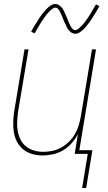

<svg xmlns="http://www.w3.org/2000/svg" viewBox="-20 -766 540 956"><path d="M389 170 417 0H352L368 -99Q356 -75 337 -53.5Q318 -32 294.5 -18Q271 -4 244.5 2Q218 8 192 8Q165 8 140.5 1Q116 -6 96.5 -21.5Q77 -37 65 -59.5Q53 -82 49 -107.5Q45 -133 46 -159.5Q47 -186 51 -213L102 -520H122L70 -210Q67 -186 65.5 -162Q64 -138 68 -115Q72 -92 82 -71.5Q92 -51 109.5 -37Q127 -23 149.5 -16.5Q172 -10 196 -10Q218 -10 241.5 -15Q265 -20 286 -32Q307 -44 324.5 -61.5Q342 -79 354 -100Q366 -121 372.5 -143.5Q379 -166 383 -189L438 -520H458L375 -18H440L409 170ZM354 -598Q348 -598 342 -600.5Q336 -603 331.5 -607Q327 -611 322.5 -615.5Q318 -620 315.5 -625Q313 -630 310.5 -635.5Q308 -641 305.5 -646.5Q303 -652 300 -657.5Q297 -663 295 -669.5Q293 -676 290.5 -682Q288 -688 285 -693.5Q282 -699 280.5 -703.5Q279 -708 275 -714Q271 -720 266.5 -724Q262 -728 256 -728Q251 -728 249 -727Q247 -726 243 -723.5Q239 -721 234.5 -717Q230 -713 224 -707Q218 -701 216 -698.5Q214 -696 211.5 -693Q209 -690 206.5 -686.5Q204 -683 201.5 -679.5Q199 -676 196 -672Q193 -668 190.5 -663.5Q188 -659 184.5 -654.5Q181 -650 178.5 -645Q176 -640 172.5 -634.5Q169 -629 166 -623.5Q163 -618 159.5 -612Q156 -606 152 -600L135 -608Q141 -620 147 -630Q153 -640 159 -649Q165 -658 169.5 -666Q174 -674 179.5 -681.5Q185 -689 189.5 -695Q194 -701 198.5 -706.5Q203 -712 210.5 -720Q218 -728 226 -734Q234 -740 240.5 -743Q247 -746 256 -746Q262 -746 268 -743.5Q274 -741 278.5 -737Q283 -733 287.5 -728.5Q292 -724 294.5 -719Q297 -714 299.5 -708.5Q302 -703 304.5 -697.5Q307 -692 309.5 -686.5Q312 -681 314.5 -674.5Q317 -668 319.5 -662Q322 -656 324.5 -650.5Q327 -645 329 -640.5Q331 -636 335 -630Q339 -624 343.5 -620Q348 -616 354 -616Q359 -616 361 -617Q363 -618 367 -620.5Q371 -623 375.5 -627Q380 -631 386 -637Q392 -643 394 -645.5Q396 -648 398.5 -651Q401 -654 403.5 -657.5Q406 -661 408.5 -664.5Q411 -668 414 -672Q417 -676 419.5 -680.5Q422 -685 425.5 -689.5Q429 -694 431.5 -699Q434 -704 437.5 -709.5Q441 -715 444 -720.5Q447 -726 450.5 -732Q454 -738 458 -744L475 -736Q469 -724 463 -714Q457 -704 451 -695Q445 -686 440.5 -678Q436 -670 430.5 -662.5Q425 -655 420.5 -649Q416 -643 411.5 -637.5Q407 -632 399.5 -624Q392 -616 384 -610Q376 -604 369.5 -601Q363 -598 354 -598Z"/></svg>

Font: Iosevka Thin
Style: Italic
Weight: 100
Italic angle: -9°
Monospace: yes
Designer: Belleve Invis
Foundry: Belleve Invis
Version: Version 32.5.0; ttfautohint (v1.8.4)